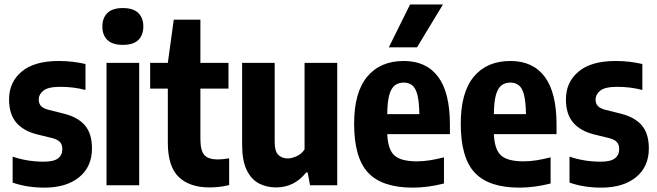

<svg xmlns="http://www.w3.org/2000/svg" viewBox="-20 -828 2936 858"><path d="M178.5 10.5Q140.5 10.5 105 5Q69.5 -0.5 36.5 -12V-128Q69 -117 103.8 -111.2Q138.5 -105.5 175.5 -105.5Q220 -105.5 239.2 -120.2Q258.5 -135 258.5 -161Q258.5 -182.5 247.8 -193.5Q237 -204.5 215 -210.5L145.5 -227.5Q84 -243 52.2 -280.8Q20.5 -318.5 20.5 -384Q20.5 -461 77 -508.2Q133.5 -555.5 242.5 -555.5Q276.5 -555.5 306 -551.8Q335.5 -548 362 -542V-426Q308.5 -440 250 -440Q195 -440 174 -423Q153 -406 153 -384Q153 -364.5 163.8 -353.8Q174.5 -343 196 -337.5L266 -320Q329 -304 360 -267.2Q391 -230.5 391 -164.5Q391 -83 333.8 -36.2Q276.5 10.5 178.5 10.5Z M456 0V-547H602V0ZM529 -627.5Q482.5 -627.5 460 -649.2Q437.5 -671 437.5 -709.5Q437.5 -748 460 -770Q482.5 -792 529 -792Q575.5 -792 598 -770Q620.5 -748 620.5 -709.5Q620.5 -671 598 -649.2Q575.5 -627.5 529 -627.5Z M916 9.5Q827.5 9.5 778.8 -37Q730 -83.5 730 -191V-432H651V-547H730L756.5 -740H875.5V-547H1001V-432H875.5V-208Q875.5 -155 893.2 -135.2Q911 -115.5 953.5 -115.5Q965 -115.5 977.2 -116.8Q989.5 -118 1004 -120.5V-1Q985.5 4 962 6.8Q938.5 9.5 916 9.5Z M1214 9.5Q1171 9.5 1136.8 -8.5Q1102.5 -26.5 1082.2 -68.5Q1062 -110.5 1062 -181.5V-547H1207.5V-193.5Q1207.5 -151.5 1224 -135.8Q1240.5 -120 1265.5 -120Q1283 -120 1305.2 -129.8Q1327.5 -139.5 1341 -160.5V-547H1487V0H1365.5L1355 -57H1348Q1295 9.5 1214 9.5Z M1825 10.5Q1688 10.5 1625.2 -56Q1562.5 -122.5 1562.5 -275.5Q1562.5 -415 1620.8 -485.2Q1679 -555.5 1784.5 -555.5Q1885 -555.5 1937.8 -485Q1990.5 -414.5 1990.5 -271.5V-228.5H1710.5Q1713.5 -159 1743 -133Q1772.5 -107 1843 -107Q1871.5 -107 1901.5 -111.8Q1931.5 -116.5 1964 -125V-8Q1891 10.5 1825 10.5ZM1784 -459Q1761.5 -459 1745.2 -447.2Q1729 -435.5 1720 -405Q1711 -374.5 1710.5 -318H1854Q1853 -374.5 1845 -405Q1837 -435.5 1821.5 -447.2Q1806 -459 1784 -459ZM1717.5 -616.5 1812.5 -808H1959.5L1843.5 -616.5Z M2301.5 10.5Q2164.5 10.5 2101.8 -56Q2039 -122.5 2039 -275.5Q2039 -415 2097.2 -485.2Q2155.5 -555.5 2261 -555.5Q2361.5 -555.5 2414.2 -485Q2467 -414.5 2467 -271.5V-228.5H2187Q2190 -159 2219.5 -133Q2249 -107 2319.5 -107Q2348 -107 2378 -111.8Q2408 -116.5 2440.5 -125V-8Q2367.5 10.5 2301.5 10.5ZM2260.5 -459Q2238 -459 2221.8 -447.2Q2205.5 -435.5 2196.5 -405Q2187.5 -374.5 2187 -318H2330.5Q2329.5 -374.5 2321.5 -405Q2313.5 -435.5 2298 -447.2Q2282.5 -459 2260.5 -459Z M2667 10.5Q2629 10.5 2593.5 5Q2558 -0.5 2525 -12V-128Q2557.5 -117 2592.2 -111.2Q2627 -105.5 2664 -105.5Q2708.5 -105.5 2727.8 -120.2Q2747 -135 2747 -161Q2747 -182.5 2736.2 -193.5Q2725.5 -204.5 2703.5 -210.5L2634 -227.5Q2572.5 -243 2540.8 -280.8Q2509 -318.5 2509 -384Q2509 -461 2565.5 -508.2Q2622 -555.5 2731 -555.5Q2765 -555.5 2794.5 -551.8Q2824 -548 2850.5 -542V-426Q2797 -440 2738.5 -440Q2683.5 -440 2662.5 -423Q2641.5 -406 2641.5 -384Q2641.5 -364.5 2652.2 -353.8Q2663 -343 2684.5 -337.5L2754.5 -320Q2817.5 -304 2848.5 -267.2Q2879.5 -230.5 2879.5 -164.5Q2879.5 -83 2822.2 -36.2Q2765 10.5 2667 10.5Z"/></svg>

Font: Encode Sans Cnd
Style: Bold
Weight: 700
Width: 3
Designer: Multiple Designers
Foundry: Impallari Type
Version: Version 3.002; ttfautohint (v1.8.3) -l 8 -r 50 -G 200 -x 14 